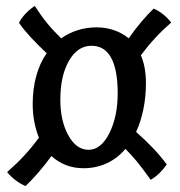

<svg xmlns="http://www.w3.org/2000/svg" viewBox="-20 -685 604 646"><path d="M376 -371Q376 -450 354 -490.5Q332 -531 288 -531Q241 -531 212 -480.5Q183 -430 183 -349Q183 -278 210 -229.5Q237 -181 278 -181Q320 -181 348 -237Q376 -293 376 -371ZM402 -184Q375 -152 339 -135.5Q303 -119 261 -119Q229 -119 202 -129.5Q175 -140 153 -160Q132 -131 109.5 -105Q87 -79 66 -59Q49 -66 32.5 -78.5Q16 -91 4 -106Q36 -134 61.5 -161.5Q87 -189 111 -222Q101 -246 95.5 -275Q90 -304 90 -335Q90 -386 102 -429.5Q114 -473 137 -506Q107 -534 83.5 -559.5Q60 -585 44 -608Q51 -623 65.5 -638.5Q80 -654 97 -665Q119 -631 139 -606.5Q159 -582 186 -556Q211 -574 241.5 -583.5Q272 -593 305 -593Q336 -593 363.5 -583.5Q391 -574 413 -556Q434 -586 455.5 -611.5Q477 -637 497 -656Q512 -650 528 -637.5Q544 -625 556 -609Q526 -583 501.5 -556.5Q477 -530 454 -499Q463 -478 467 -454.5Q471 -431 471 -405Q471 -360 462.5 -318Q454 -276 438 -241Q469 -214 495 -186.5Q521 -159 541 -132Q532 -118 518 -104Q504 -90 487 -80Q459 -119 441.5 -140.5Q424 -162 402 -184Z"/></svg>

Font: Atma Medium
Style: Regular
Weight: 500
Designer: Gregori Vincens, Jeremie Hornus, Riccardo Olocco, Yoann Minet.
Foundry: black foundry
Version: Version 1.101;PS 1.100;hotconv 1.0.86;makeotf.lib2.5.63406